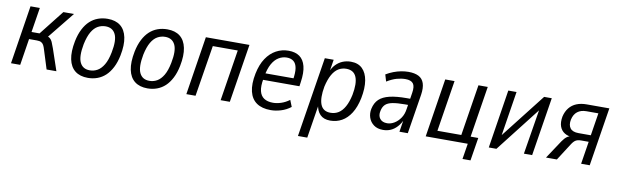

<svg xmlns="http://www.w3.org/2000/svg" viewBox="-44 -951 5084 1583"><g transform="rotate(10 2498.0 -159.5)"><path d="M37 0 114 -490H192L159 -283H226L389 -490H478L287 -253L276 -275Q303 -270 315.5 -260Q328 -250 336 -232Q344 -214 356 -180L417 0H335L286 -156Q279 -180 271.5 -194Q264 -208 251 -215Q238 -222 214 -222H149L114 0Z M681 9Q615 9 574 -23Q533 -55 520 -117.5Q507 -180 525 -271Q537 -330 559.5 -373.5Q582 -417 612 -444.5Q642 -472 679.5 -485.5Q717 -499 760 -499Q826 -499 866.5 -467Q907 -435 920 -372.5Q933 -310 915 -220Q903 -161 880.5 -117.5Q858 -74 828.5 -46.5Q799 -19 761.5 -5Q724 9 681 9ZM686 -55Q721 -55 750.5 -72Q780 -89 803 -127.5Q826 -166 839 -232Q860 -337 836 -386Q812 -435 753 -435Q719 -435 689 -418.5Q659 -402 636.5 -363.5Q614 -325 600 -259Q580 -153 603.5 -104Q627 -55 686 -55Z M1180 9Q1114 9 1073 -23Q1032 -55 1019 -117.5Q1006 -180 1024 -271Q1036 -330 1058.5 -373.5Q1081 -417 1111 -444.5Q1141 -472 1178.5 -485.5Q1216 -499 1259 -499Q1325 -499 1365.5 -467Q1406 -435 1419 -372.5Q1432 -310 1414 -220Q1402 -161 1379.5 -117.5Q1357 -74 1327.5 -46.5Q1298 -19 1260.5 -5Q1223 9 1180 9ZM1185 -55Q1220 -55 1249.5 -72Q1279 -89 1302 -127.5Q1325 -166 1338 -232Q1359 -337 1335 -386Q1311 -435 1252 -435Q1218 -435 1188 -418.5Q1158 -402 1135.5 -363.5Q1113 -325 1099 -259Q1079 -153 1102.5 -104Q1126 -55 1185 -55Z M1505 0 1582 -490H1947L1869 0H1792L1860 -428H1651L1582 0Z M2212 9Q2139 9 2094 -22Q2049 -53 2034 -114.5Q2019 -176 2037 -266Q2053 -344 2087.5 -395.5Q2122 -447 2170 -473Q2218 -499 2274 -499Q2331 -499 2366.5 -473.5Q2402 -448 2415.5 -395.5Q2429 -343 2417 -262L2412 -226H2092L2101 -282H2368L2350 -264Q2361 -330 2354.5 -368Q2348 -406 2326 -423.5Q2304 -441 2269 -441Q2233 -441 2201 -421.5Q2169 -402 2146.5 -361.5Q2124 -321 2113 -258L2109 -236Q2097 -172 2106.5 -132Q2116 -92 2145 -73Q2174 -54 2220 -54Q2252 -54 2287.5 -65.5Q2323 -77 2357 -102L2379 -47Q2342 -18 2297.5 -4.5Q2253 9 2212 9Z M2471 180 2578 -490H2652L2634 -377H2628Q2644 -420 2669.5 -446.5Q2695 -473 2727 -486Q2759 -499 2796 -499Q2856 -499 2891.5 -464.5Q2927 -430 2937.5 -367Q2948 -304 2931 -218Q2915 -141 2883 -90.5Q2851 -40 2807 -15.5Q2763 9 2710 9Q2655 9 2625 -22Q2595 -53 2589 -108H2595L2549 180ZM2701 -55Q2739 -55 2768.5 -73.5Q2798 -92 2820 -131.5Q2842 -171 2855 -232Q2874 -331 2852.5 -383Q2831 -435 2768 -435Q2732 -435 2702.5 -417Q2673 -399 2651 -360Q2629 -321 2615 -259Q2597 -160 2618 -107.5Q2639 -55 2701 -55Z M3152 9Q3105 9 3074.5 -13.5Q3044 -36 3032 -71.5Q3020 -107 3028 -146Q3039 -197 3070 -226.5Q3101 -256 3157.5 -269.5Q3214 -283 3300 -283H3341L3333 -230H3295Q3231 -230 3191.5 -222.5Q3152 -215 3132 -196Q3112 -177 3105 -142Q3096 -102 3115.5 -76.5Q3135 -51 3176 -51Q3206 -51 3235.5 -68.5Q3265 -86 3287 -118Q3309 -150 3315 -195L3337 -334Q3346 -389 3328 -412.5Q3310 -436 3263 -436Q3229 -436 3191 -425.5Q3153 -415 3109 -388L3092 -445Q3122 -463 3153.5 -475Q3185 -487 3216.5 -493Q3248 -499 3277 -499Q3330 -499 3363 -482Q3396 -465 3408.5 -427.5Q3421 -390 3412 -331L3359 0H3289L3306 -107H3310Q3294 -70 3270 -43.5Q3246 -17 3216.5 -4Q3187 9 3152 9Z M3840 131 3861 0H3509L3586 -490H3664L3596 -62H3796L3864 -490H3942L3874 -62H3938L3907 131Z M4037 0 4114 -490H4183L4117 -74H4089L4414 -490H4478L4400 0H4331L4399 -417H4426L4101 0Z M4516 0 4618 -154Q4637 -182 4656 -195.5Q4675 -209 4699 -209H4708L4705 -203Q4664 -204 4635 -222Q4606 -240 4594 -274Q4582 -308 4591 -357Q4601 -400 4625 -430Q4649 -460 4685.5 -475Q4722 -490 4771 -490H4960L4882 0H4810L4840 -189H4777Q4749 -189 4732 -179Q4715 -169 4698 -142L4607 0ZM4745 -245H4848L4878 -434H4778Q4732 -434 4703 -411.5Q4674 -389 4664 -344Q4655 -298 4675 -271.5Q4695 -245 4745 -245Z"/></g></svg>

Font: Nunito Sans 10pt Condensed
Style: Italic
Weight: 400
Width: 3
Italic angle: -9°
Designer: Vernon Adams
Foundry: Vernon Adams
Version: Version 3.101;gftools[0.9.27]